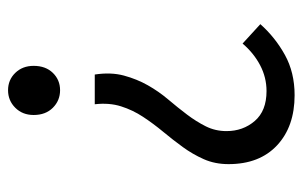

<svg xmlns="http://www.w3.org/2000/svg" viewBox="-154 -568 734 465"><g transform="rotate(90 212.5 -335.0)"><path d="M160 -198Q154 -237 162.5 -268.5Q171 -300 186 -326.5Q201 -353 220.5 -376Q240 -399 257 -421.5Q274 -444 285.5 -467Q297 -490 297 -517Q297 -557 272.5 -585.5Q248 -614 200 -614Q167 -614 137.5 -598.5Q108 -583 85 -556L38 -599Q70 -635 112.5 -658.5Q155 -682 210 -682Q286 -682 331.5 -639.5Q377 -597 377 -522Q377 -489 365 -462Q353 -435 335.5 -411Q318 -387 298.5 -363.5Q279 -340 262.5 -315Q246 -290 237 -261.5Q228 -233 232 -198ZM198 12Q173 12 156 -5.5Q139 -23 139 -50Q139 -79 156 -96.5Q173 -114 198 -114Q223 -114 240.5 -96.5Q258 -79 258 -50Q258 -23 240.5 -5.5Q223 12 198 12Z"/></g></svg>

Font: CV Source Sans
Style: Regular
Weight: 400
Designer: Paul D. Hunt
Foundry: Adobe Systems Incorporated
Version: Version 3.001